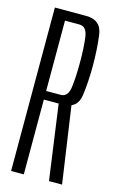

<svg xmlns="http://www.w3.org/2000/svg" viewBox="-108 -721 467 766"><g transform="rotate(15 126.0 -337.5)"><path d="M20 0H72.5V-309H149.5Q210.5 -309 218.5 -365.5Q226.5 -422 226.5 -489Q226.5 -557 218.8 -616Q211 -675 149.5 -675H20ZM176.5 0H230.5L183 -328L132.5 -317.5ZM72.5 -344.5V-635H132.5Q162 -635 167.8 -592.8Q173.5 -550.5 173.5 -489Q173.5 -428.5 168 -386.5Q162.5 -344.5 132.5 -344.5Z"/></g></svg>

Font: Anybody ExtraCondensed Light
Style: Regular
Weight: 300
Width: 2
Version: Version 1.113;gftools[0.9.25]